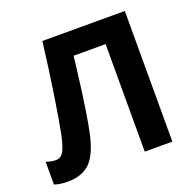

<svg xmlns="http://www.w3.org/2000/svg" viewBox="-127 -845 999 986"><g transform="rotate(-20 372.5 -352.0)"><path d="M654.8 -713.9H204.1C193.8 -627 181.2 -534.7 166.5 -437.5C151.4 -339.8 139.6 -269.5 130.9 -227.1C121.6 -184.1 112.3 -154.8 102.1 -139.2C91.8 -123 78.1 -115.2 61 -115.2C44.4 -115.2 26.9 -118.7 7.8 -125V-1C28.8 6.3 52.7 9.8 80.1 9.8C131.3 9.8 171.9 -3.9 201.2 -31.2C230 -58.6 252.4 -106 268.1 -172.9C283.2 -239.7 301.3 -356 321.3 -522.5L329.1 -587.9H503.9V0H654.8Z"/></g></svg>

Font: Noto Reveo Sans
Style: Bold
Weight: 700
Designer: Monotype Design team
Foundry: Monotype Imaging Inc.
Version: Version 1.04